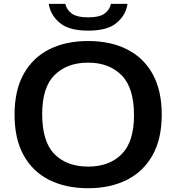

<svg xmlns="http://www.w3.org/2000/svg" viewBox="-20 -961 909 990"><path d="M434.5 9.5Q319 9.5 233.8 -33.2Q148.5 -76 101.8 -160.5Q55 -245 55 -370Q55 -495 102 -579.5Q149 -664 234.2 -706.8Q319.5 -749.5 434.5 -749.5Q550 -749.5 635.2 -706.5Q720.5 -663.5 767.2 -579Q814 -494.5 814 -370Q814 -245.5 766.8 -161Q719.5 -76.5 634.2 -33.5Q549 9.5 434.5 9.5ZM434.5 -102Q543.5 -102 607.2 -166Q671 -230 671 -367Q671 -508.5 606.8 -573.2Q542.5 -638 434.5 -638Q326.5 -638 262 -574.8Q197.5 -511.5 197.5 -373Q197.5 -230 261.2 -166Q325 -102 434.5 -102ZM435 -803Q336 -803 288 -843.2Q240 -883.5 231.5 -941H317Q323.5 -910.5 350.2 -891Q377 -871.5 435 -871.5Q493 -871.5 519.2 -891Q545.5 -910.5 552 -941H637.5Q629 -883 581.5 -843Q534 -803 435 -803Z"/></svg>

Font: Encode Sans Expanded SemiBold
Style: Regular
Weight: 600
Width: 7
Designer: Multiple Designers
Foundry: Impallari Type
Version: Version 3.000; ttfautohint (v1.8.3) -l 8 -r 50 -G 200 -x 14 